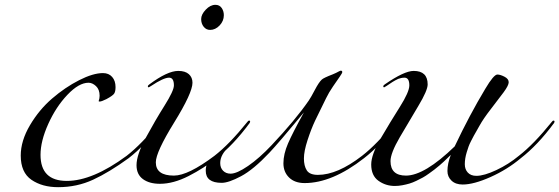

<svg xmlns="http://www.w3.org/2000/svg" viewBox="-20 -754 2319 796"><path d="M513 -98Q433 -40 366 -9Q299 22 221 22Q155 22 110.5 -8.5Q66 -39 66 -109Q66 -170 104 -234.5Q142 -299 196 -345.5Q250 -392 308 -421.5Q366 -451 407 -451Q431 -451 445 -435Q459 -419 459 -393Q459 -374 453 -365.5Q447 -357 421 -343Q401 -333 393 -333Q389 -333 389 -335Q389 -336 390 -338.5Q391 -341 392 -346Q393 -351 393 -357Q393 -383 378 -397Q363 -411 347 -411Q307 -411 259.5 -361Q212 -311 180 -240Q148 -169 148 -112Q148 -4 257 -4Q364 -4 505 -108Q567 -156 641 -248Q645 -254 649 -254Q653 -254 653 -250Q653 -248 651 -244Q583 -152 513 -98Z M873 -734Q890 -734 899 -721Q908 -708 908 -691Q908 -667 890.5 -648.5Q873 -630 851 -630Q835 -630 824.5 -643Q814 -656 814 -675Q814 -694 833 -714Q852 -734 873 -734ZM778 -411Q778 -369 702 -246Q626 -123 626 -81Q626 -26 701 -26Q760 -26 869 -108Q931 -156 1005 -248Q1009 -254 1013 -254Q1017 -254 1017 -250Q1017 -248 1015 -244Q947 -152 877 -98Q826 -57 762.5 -24.5Q699 8 643 8Q599 8 572.5 -11.5Q546 -31 546 -69Q546 -112 584.5 -183Q623 -254 662 -316Q701 -378 701 -400Q701 -432 681 -432Q658 -432 607 -398Q598 -392 597 -392Q593 -392 593 -396Q593 -400 599 -404Q674 -460 719 -460Q748 -460 763 -446.5Q778 -433 778 -411Z M1097 -121Q1031 -51 979.5 -23.5Q928 4 899 4Q833 4 833 -46Q833 -62 838 -73.5Q843 -85 848 -90Q853 -95 866 -104Q879 -113 883 -117Q895 -127 908 -139Q921 -151 926 -155.5Q931 -160 934 -160Q937 -160 937 -157Q937 -153 929 -145Q893 -113 893 -78Q893 -58 905 -46Q917 -34 936 -34Q962 -34 1008.5 -66Q1055 -98 1106 -152Q1204 -256 1260 -337Q1269 -350 1285.5 -381.5Q1302 -413 1314 -424Q1321 -431 1360 -446Q1366 -448 1373.5 -452Q1381 -456 1386 -458.5Q1391 -461 1393 -461Q1399 -461 1399 -455Q1399 -451 1388.5 -436Q1378 -421 1360.5 -395.5Q1343 -370 1332 -347Q1302 -287 1286 -253Q1270 -219 1255 -173Q1240 -127 1240 -97Q1240 -66 1252 -47.5Q1264 -29 1298 -29Q1379 -29 1481 -108Q1543 -156 1617 -248Q1621 -254 1625 -254Q1629 -254 1629 -250Q1629 -248 1627 -244Q1559 -152 1489 -98Q1357 5 1243 5Q1202 5 1178.5 -18Q1155 -41 1155 -77Q1155 -115 1174 -159Q1193 -203 1240 -288Q1134 -160 1097 -121Z M2139 -98Q2083 -51 2013.5 -20Q1944 11 1898 11Q1869 11 1852 -5Q1835 -21 1835 -45Q1835 -76 1849 -112Q1848 -111 1836.5 -100Q1825 -89 1820.5 -84.5Q1816 -80 1802.5 -68.5Q1789 -57 1781 -51Q1773 -45 1758.5 -34.5Q1744 -24 1733 -18Q1722 -12 1706.5 -4.5Q1691 3 1677.5 7Q1664 11 1648 14Q1632 17 1617 17Q1579 17 1549 -4.5Q1519 -26 1519 -72Q1519 -113 1558.5 -180.5Q1598 -248 1637.5 -310.5Q1677 -373 1677 -400Q1677 -432 1657 -432Q1650 -432 1643 -430.5Q1636 -429 1631 -427Q1626 -425 1618 -420.5Q1610 -416 1607 -414Q1604 -412 1595 -406Q1586 -400 1583 -398Q1574 -392 1573 -392Q1569 -392 1569 -396Q1569 -400 1575 -404Q1656 -460 1695 -460Q1753 -460 1753 -404Q1753 -379 1714.5 -315Q1676 -251 1637.5 -185Q1599 -119 1599 -86Q1599 -26 1663 -26Q1740 -26 1865 -147Q1927 -278 1992 -386Q2027 -445 2042 -445Q2054 -445 2071.5 -436Q2089 -427 2089 -413Q2089 -400 2068 -371.5Q2047 -343 2015.5 -302.5Q1984 -262 1968 -233Q1966 -229 1957 -213.5Q1948 -198 1944.5 -191.5Q1941 -185 1933.5 -170.5Q1926 -156 1922.5 -146Q1919 -136 1915 -123Q1911 -110 1909 -97.5Q1907 -85 1907 -73Q1907 -52 1919.5 -38.5Q1932 -25 1955 -25Q1987 -25 2038 -49Q2089 -73 2131 -108Q2193 -156 2267 -248Q2271 -254 2275 -254Q2279 -254 2279 -250Q2279 -248 2277 -244Q2209 -152 2139 -98Z"/></svg>

Font: Miama Nueva
Style: Medium
Weight: 400
Italic angle: -28°
Version: Version 1.0